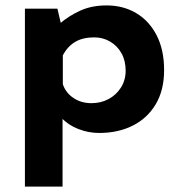

<svg xmlns="http://www.w3.org/2000/svg" viewBox="-20 -479 664 709"><path d="M346 12Q307 12 269.5 -2.5Q232 -17 207 -44L211 -85V210H72V-447H192L212 -362L201 -392Q235 -421 277 -440Q319 -459 374 -459Q435 -459 483 -430.5Q531 -402 558.5 -348.5Q586 -295 586 -220Q586 -146 555 -94Q524 -42 470 -15Q416 12 346 12ZM318 -98Q352 -98 380.5 -113Q409 -128 426.5 -155.5Q444 -183 444 -218Q444 -255 428.5 -282.5Q413 -310 386.5 -325.5Q360 -341 328 -341Q286 -341 258 -324.5Q230 -308 212 -275V-168Q223 -136 251.5 -117Q280 -98 318 -98Z"/></svg>

Font: Reem Kufi Fun
Style: Regular
Weight: 400
Designer: Khaled Hosny
Version: Version 1.005